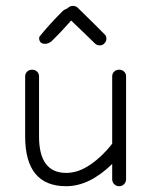

<svg xmlns="http://www.w3.org/2000/svg" viewBox="-20 -637 533 664"><path d="M368 -17V-70Q289 7 209 7Q67 7 67 -165V-373Q67 -383 74 -389.5Q81 -396 91 -396Q101 -396 108 -389.5Q115 -383 115 -373V-165Q115 -39 209 -39Q251 -39 293 -68Q335 -97 368 -140V-373Q368 -383 375 -389.5Q382 -396 392 -396Q402 -396 409 -389.5Q416 -383 416 -373V-17Q416 -7 409 0Q402 7 392 7Q382 7 375 0Q368 -7 368 -17ZM126 -487Q119 -490 116.5 -497.5Q114 -505 117 -511Q151 -553 196 -598Q202 -604 213 -608L214 -609Q221 -616 231 -616.5Q241 -617 248 -611Q266 -594 298 -562Q330 -530 341 -519Q348 -513 348 -503.5Q348 -494 341 -487Q335 -480 325 -480Q315 -480 308 -487Q304 -491 273.5 -520.5Q243 -550 226 -566Q190 -525 163 -499Q146 -481 126 -487Z"/></svg>

Font: Hoogli
Style: Regular
Weight: 400
Designer: Anand Singh Naorem
Foundry: Brand New Type
Version: Version 1.00 b007